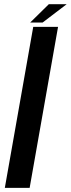

<svg xmlns="http://www.w3.org/2000/svg" viewBox="-20 -916 345 936"><path d="M3.5 0H124.5L263 -785H142ZM127 -806H187.5L305 -895.5H218Z"/></svg>

Font: Anybody Thin Medium
Style: Italic
Weight: 500
Italic angle: -10°
Version: Version 1.113;gftools[0.9.25]